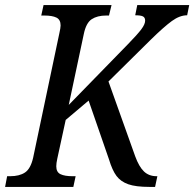

<svg xmlns="http://www.w3.org/2000/svg" viewBox="-39 -734 763 754"><path d="M554 -579 387 -414 492 -120Q507 -79 526.5 -60.5Q546 -42 576 -42H579L570 0H548Q494 0 464.5 -10.5Q435 -21 418.5 -43Q402 -65 389 -108L309 -339L219 -263L186 -111Q182 -93 182 -81Q182 -58 198.5 -50Q215 -42 246 -42H258L249 0H-19L-11 -42H1Q37 -42 59 -56.5Q81 -71 91 -114L194 -603Q199 -625 199 -634Q199 -657 182.5 -665Q166 -673 135 -673H123L132 -714H399L389 -673H378Q343 -673 321 -658.5Q299 -644 290 -600L231 -322L463 -560Q501 -599 516 -619Q531 -639 531 -653Q531 -665 522.5 -669.5Q514 -674 492 -674L500 -714H704L696 -674Q667 -674 636 -651.5Q605 -629 554 -579Z"/></svg>

Font: Noto Serif Narrow
Style: Italic
Weight: 400
Width: 4
Italic angle: -12°
Designer: Monotype Design Team
Foundry: Monotype Imaging Inc.
Version: Version 1.001